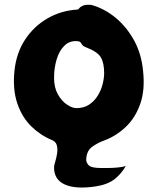

<svg xmlns="http://www.w3.org/2000/svg" viewBox="-20 -610 676 824"><path d="M427 -7Q399 3 375.5 20Q352 37 350 73Q349 86 360 98.5Q371 111 413 111Q420 111 440.5 111Q461 111 484 109Q507 107 520 102Q501 136 471.5 159Q442 182 391 190Q304 203 257.5 181.5Q211 160 212 107Q212 100 217 84Q222 68 225 49Q228 30 224 14Q220 -2 203 -9Q154 -29 114.5 -67.5Q75 -106 54.5 -165.5Q34 -225 42 -306Q50 -383 88 -440.5Q126 -498 184.5 -531.5Q243 -565 313 -569Q317 -570 321 -575.5Q325 -581 336.5 -586Q348 -591 372 -589Q429 -573 476.5 -533.5Q524 -494 555.5 -436.5Q587 -379 594 -306Q603 -223 581.5 -163Q560 -103 519 -64.5Q478 -26 427 -7ZM212 -276Q212 -234 228.5 -205Q245 -176 267.5 -161Q290 -146 308 -146Q340 -146 362.5 -161Q385 -176 399.5 -199.5Q414 -223 420.5 -249Q427 -275 427 -296Q427 -339 413 -363.5Q399 -388 349 -407Q335 -412 330 -422Q325 -432 315 -433Q281 -437 258 -415.5Q235 -394 223.5 -356.5Q212 -319 212 -276Z"/></svg>

Font: Potta One
Style: Regular
Weight: 400
Designer: 108,108go
Foundry: Font Zone 108
Version: Version 1.000